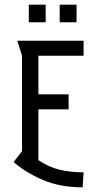

<svg xmlns="http://www.w3.org/2000/svg" viewBox="-20 -790 415 820"><path d="M337 -552H144V-387H273V-323H144V-106Q189 -76 235 -65Q281 -54 337 -54L333 10Q236 10 162 -22Q88 -54 38 -98L74 -144V-552L54 -616H337ZM175 -770V-695H103V-770ZM307 -770V-695H235V-770Z"/></svg>

Font: Aubrey
Style: Regular
Weight: 400
Designer: Gayaneh Bagdasaryan
Foundry: Cyreal.org
Version: Version 1.102; ttfautohint (v1.8.3)